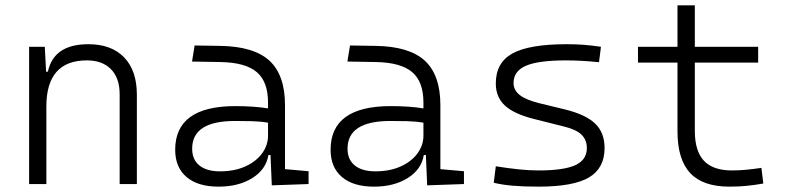

<svg xmlns="http://www.w3.org/2000/svg" viewBox="-20 -694 2970 724"><path d="M431.2 0V-338.4Q431.2 -399.9 398.4 -433.1Q365.7 -466.3 307.6 -466.3Q154.8 -466.3 154.8 -292.5V0H89.8V-517.6H148.9L153.8 -423.8H160.6Q182.6 -527.3 313 -527.3Q400.4 -527.3 448.2 -477.5Q496.1 -427.7 496.1 -336.9V0Z M1004.9 4.9 1000 -109.4H992.2Q983.4 -55.2 931.6 -22.7Q879.9 9.8 804.2 9.8Q726.1 9.8 683.3 -26.6Q640.6 -63 640.6 -129.4Q640.6 -293.9 867.7 -293.9Q902.3 -293.9 933.8 -291.7Q965.3 -289.6 990.7 -285.2V-307.1Q990.7 -386.2 948.2 -422.1Q905.8 -458 814 -460L704.1 -461.9L713.9 -522.5L810.5 -521Q937.5 -519 996.1 -465.1Q1054.7 -411.1 1054.7 -297.4V-56.2L1143.6 -48.3V0ZM990.7 -231.4Q961.9 -236.3 929 -237.1Q896 -237.8 865.7 -237.8Q704.6 -237.8 704.6 -133.3Q704.6 -92.3 731.9 -70.1Q759.3 -47.9 809.6 -47.9Q863.8 -47.9 904.5 -66.2Q945.3 -84.5 968 -115.2Q990.7 -146 990.7 -182.6Z M1590.8 4.9 1585.9 -109.4H1578.1Q1569.3 -55.2 1517.6 -22.7Q1465.8 9.8 1390.1 9.8Q1312 9.8 1269.3 -26.6Q1226.6 -63 1226.6 -129.4Q1226.6 -293.9 1453.6 -293.9Q1488.3 -293.9 1519.8 -291.7Q1551.3 -289.6 1576.7 -285.2V-307.1Q1576.7 -386.2 1534.2 -422.1Q1491.7 -458 1399.9 -460L1290 -461.9L1299.8 -522.5L1396.5 -521Q1523.4 -519 1582 -465.1Q1640.6 -411.1 1640.6 -297.4V-56.2L1729.5 -48.3V0ZM1576.7 -231.4Q1547.9 -236.3 1514.9 -237.1Q1481.9 -237.8 1451.7 -237.8Q1290.5 -237.8 1290.5 -133.3Q1290.5 -92.3 1317.9 -70.1Q1345.2 -47.9 1395.5 -47.9Q1449.7 -47.9 1490.5 -66.2Q1531.2 -84.5 1554 -115.2Q1576.7 -146 1576.7 -182.6Z M2010.7 9.8Q1954.1 9.8 1913.8 6.3Q1873.5 2.9 1841.8 -4.9L1849.6 -66.9Q1899.9 -59.1 1938 -55.2Q1976.1 -51.3 2010.7 -51.3Q2106.4 -51.3 2149.7 -71.3Q2192.9 -91.3 2192.9 -135.7Q2192.9 -166.5 2172.9 -186Q2152.8 -205.6 2108.9 -216.3L1992.7 -245.6Q1917.5 -264.6 1883.5 -296.4Q1849.6 -328.1 1849.6 -379.4Q1849.6 -458 1912.8 -492.7Q1976.1 -527.3 2117.2 -527.3Q2151.4 -527.3 2180.9 -525.1Q2210.4 -522.9 2246.1 -517.6L2238.8 -459.5Q2199.2 -463.4 2169.7 -464.8Q2140.1 -466.3 2114.3 -466.3Q2009.8 -466.3 1963.1 -446Q1916.5 -425.8 1916.5 -380.9Q1916.5 -354 1940.2 -335.4Q1963.9 -316.9 2016.1 -304.2L2108.9 -281.7Q2189 -262.2 2224.4 -227.8Q2259.8 -193.4 2259.8 -136.2Q2259.8 -59.6 2200.9 -24.9Q2142.1 9.8 2010.7 9.8Z M2730.5 9.8Q2630.4 9.8 2582.5 -41.5Q2534.7 -92.8 2534.7 -198.7V-458H2385.7V-517.6H2534.7V-673.8H2600.1V-517.6H2838.9V-458H2600.1V-200.2Q2600.1 -124.5 2634.3 -87.9Q2668.5 -51.3 2740.2 -51.3Q2768.6 -51.3 2795.2 -54Q2821.8 -56.6 2851.1 -61L2858.4 -2Q2825.7 3.9 2795.4 6.8Q2765.1 9.8 2730.5 9.8Z"/></svg>

Font: CaskaydiaCove NFP Light
Style: Regular
Weight: 300
Designer: Aaron Bell
Foundry: Saja Typeworks
Version: Version 2111.001; VTT 6.35;Nerd Fonts 3.1.1